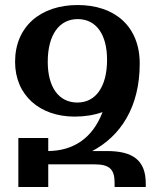

<svg xmlns="http://www.w3.org/2000/svg" viewBox="-20 -744 631 764"><path d="M53 0H172V-90H356C415 -90 436 -71 436 -17V0H560V-14C560 -107 508 -143 405 -143H347C459 -202 536 -317 536 -491C536 -639 437 -724 289 -724C141 -724 40 -638 40 -498C40 -365 138 -280 277 -280C317 -280 355 -286 388 -298C347 -190 268 -144 172 -143V-195H53ZM288 -336C213 -336 170 -398 170 -498C170 -607 217 -668 289 -668C365 -668 406 -604 406 -506C406 -399 361 -336 288 -336Z"/></svg>

Font: Noto Serif Armenian SemiCondensed SemiBold
Style: Regular
Weight: 600
Width: 4
Designer: Monotype Design Team
Foundry: Monotype Imaging Inc.
Version: Version 2.008